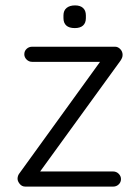

<svg xmlns="http://www.w3.org/2000/svg" viewBox="-20 -691 519 711"><path d="M399 -56Q411 -56 419.5 -47.5Q428 -39 428 -28Q428 -16 419.5 -8Q411 0 399 0H74Q61 0 53 -10Q45 -20 45 -29Q45 -35 47 -40.5Q49 -46 54 -52L357 -471L361 -462H99Q87 -462 78.5 -470.5Q70 -479 70 -490Q70 -502 78.5 -510Q87 -518 99 -518H406Q417 -518 425.5 -509Q434 -500 434 -488Q434 -482 432 -477Q430 -472 426 -466L125 -51L113 -56ZM257 -587Q236 -587 225.5 -596.5Q215 -606 215 -624V-634Q215 -652 226.5 -661.5Q238 -671 258 -671Q277 -671 287.5 -661.5Q298 -652 298 -634V-624Q298 -606 287.5 -596.5Q277 -587 257 -587Z"/></svg>

Font: Quicksand Light
Style: Regular
Weight: 400
Version: Version 3.004